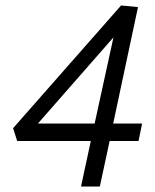

<svg xmlns="http://www.w3.org/2000/svg" viewBox="-20 -684 568 704"><path d="M501 -231 488 -167H382L346 0H277L313 -167H43L28 -214L424 -664L486 -658L395 -231ZM119 -231H327L396 -547Z"/></svg>

Font: EauTestInfant Medium
Style: Italic
Weight: 500
Italic angle: -12°
Designer: Christian Thalmann (Catharsis Fonts)
Version: Version 0.001;PS 000.001;hotconv 1.0.88;makeotf.lib2.5.64775